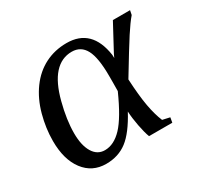

<svg xmlns="http://www.w3.org/2000/svg" viewBox="-112 -603 765 743"><g transform="rotate(-30 271.0 -231.0)"><path d="M469.2 -22 465.3 0H361.3Q353 -22.5 346.2 -57.9Q339.4 -93.3 337.9 -123.5Q298.3 -49.8 259 -19.8Q219.7 10.3 165 10.3Q103 10.3 66.4 -38.1Q29.8 -86.4 29.8 -169.4Q29.8 -225.6 45.4 -283.2Q61 -340.8 92.5 -384Q124 -427.2 168 -449.5Q211.9 -471.7 264.6 -471.7Q376.5 -471.7 395.5 -343.3L396 -329.1L402.8 -343.8L464.8 -459H541.5L537.6 -439.5Q519 -418 492.4 -377Q465.8 -335.9 401.9 -230Q405.8 -154.8 414.3 -108.2Q422.9 -61.5 436.5 -29.3ZM344.2 -279.3Q344.2 -360.4 325 -396.5Q305.7 -432.6 265.1 -432.6Q219.2 -432.6 186.5 -396.5Q153.8 -360.4 134.8 -287.1Q115.7 -213.9 115.7 -154.3Q115.7 -100.6 134.5 -69.3Q153.3 -38.1 187 -38.1Q227.5 -38.1 264.2 -76.7Q300.8 -115.2 343.8 -211.4L344.2 -251Z"/></g></svg>

Font: Tinos
Style: Italic
Weight: 400
Italic angle: -16.333°
Designer: Steve Matteson
Foundry: Monotype Imaging Inc.
Version: Version 1.32